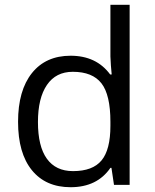

<svg xmlns="http://www.w3.org/2000/svg" viewBox="-20 -780 653 810"><path d="M450.2 -71.8H445.8Q389.6 9.8 277.8 9.8Q172.9 9.8 114.5 -62Q56.2 -133.8 56.2 -266.1Q56.2 -398.4 114.7 -471.7Q173.3 -544.9 277.8 -544.9Q386.7 -544.9 444.8 -465.8H451.2L447.8 -504.4L445.8 -542V-759.8H526.9V0H460.9ZM288.1 -58.1Q371.1 -58.1 408.4 -103.3Q445.8 -148.4 445.8 -249V-266.1Q445.8 -379.9 408 -428.5Q370.1 -477.1 287.1 -477.1Q215.8 -477.1 178 -421.6Q140.1 -366.2 140.1 -265.1Q140.1 -162.6 177.7 -110.4Q215.3 -58.1 288.1 -58.1Z"/></svg>

Font: f04114697
Style: Regular
Weight: 400
Foundry: Ascender Corporation
Version: Version 1.10